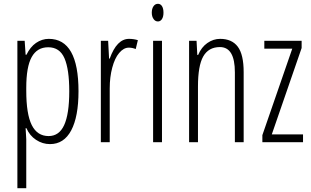

<svg xmlns="http://www.w3.org/2000/svg" viewBox="-20 -743 1626 1003"><path d="M231.9 -496.1Q173.8 -496.1 145.5 -444.8Q117.2 -394 117.2 -284.2V-269Q117.2 -147 146 -89.4Q174.8 -32.2 233.9 -32.2Q288.6 -32.2 314.9 -88.9Q341.8 -147 341.8 -266.1Q341.8 -380.9 316.9 -438.5Q292 -496.1 231.9 -496.1ZM241.2 9.8Q201.7 9.8 168 -12.7Q134.8 -34.7 118.2 -73.2H113.8L117.2 -15.1V240.2H70.8V-529.8H108.9L113.8 -457H118.2Q138.2 -498 168 -518.6Q199.2 -540 234.9 -540Q390.1 -540 390.1 -266.1Q390.1 -133.8 352.1 -62Q314 9.8 241.2 9.8Z M653.8 -540Q678.2 -540 700.2 -533.2L689 -486.8Q671.4 -494.1 652.8 -494.1Q626 -494.1 602.5 -466.3Q579.6 -439.5 566.4 -389.6Q553.2 -340.8 553.2 -280.8V0H506.8V-529.8H544.9L549.8 -437H553.2Q590.3 -540 653.8 -540Z M772.9 -676.8Q772.9 -697.8 782.2 -710.9Q791 -723.1 805.2 -723.1Q818.4 -723.1 826.2 -710.9Q834 -698.7 834 -676.8Q834 -655.8 826.2 -643.6Q817.9 -630.9 805.2 -630.9Q791 -630.9 782.2 -643.6Q772.9 -656.7 772.9 -676.8ZM826.2 0H779.8V-529.8H826.2Z M1207 0V-365.2Q1207 -497.1 1128.9 -497.1Q1069.3 -497.1 1041.5 -447.8Q1014.2 -399.4 1014.2 -291V0H967.8V-529.8H1006.8L1010.7 -456.1H1015.1Q1032.2 -496.6 1063 -518.1Q1094.2 -540 1129.9 -540Q1191.4 -540 1222.2 -499Q1252.9 -458 1252.9 -366.2V0Z M1563 0H1350.6V-37.1L1506.8 -488.8H1360.8V-529.8H1555.7V-492.2L1399.9 -41H1563Z"/></svg>

Font: Germano
Style: Regular
Weight: 300
Width: 3
Foundry: Ascender Corporation
Version: Version 1.10; ttfautohint (v1.5)